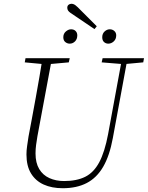

<svg xmlns="http://www.w3.org/2000/svg" viewBox="-20 -982 782 1016"><path d="M217 -642 111 -652 115 -674H349L344 -652L233 -642ZM312 14Q254 14 211 -5.5Q168 -25 144 -64.5Q120 -104 120 -165Q120 -186 123.5 -209.5Q127 -233 131 -260L148 -350Q160 -413 169.5 -467Q179 -521 188 -571.5Q197 -622 205 -674H255L178 -261Q174 -237 171 -215Q168 -193 168 -170Q168 -120 187.5 -87.5Q207 -55 241.5 -39.5Q276 -24 319 -24Q386 -24 431 -46.5Q476 -69 505 -123Q534 -177 552 -272L626 -674H655L577 -251Q560 -158 526 -99.5Q492 -41 439 -13.5Q386 14 312 14ZM628 -643 518 -652 523 -674H742L738 -652L641 -643ZM349 -751Q336 -751 325.5 -759.5Q315 -768 315 -785Q315 -804 328.5 -815.5Q342 -827 356 -827Q371 -827 380 -818Q389 -809 389 -795Q389 -775 377 -763Q365 -751 349 -751ZM480 -828 378 -897Q363 -907 353.5 -913.5Q344 -920 340 -926.5Q336 -933 336 -941Q336 -951 342.5 -956.5Q349 -962 358 -962Q369 -962 379.5 -954Q390 -946 408 -927L492 -843ZM553 -751Q540 -751 530.5 -759.5Q521 -768 521 -785Q521 -804 533.5 -815.5Q546 -827 561 -827Q575 -827 585 -818Q595 -809 595 -795Q595 -775 582 -763Q569 -751 553 -751Z"/></svg>

Font: Source Serif 4 36pt Light
Style: Italic
Weight: 300
Italic angle: -12°
Designer: Frank Grießhammer
Foundry: Adobe Systems Incorporated
Version: Version 4.004;hotconv 1.0.116;makeotfexe 2.5.65601